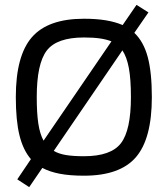

<svg xmlns="http://www.w3.org/2000/svg" viewBox="-20 -714 689 789"><path d="M100 55 51 23 107 -60Q75 -97 60 -158Q45 -219 45 -315Q45 -485 111 -561Q177 -637 325 -637Q376 -637 415 -630.5Q454 -624 484 -611L541 -694L590 -663L532 -579Q570 -543 587 -480Q604 -417 604 -315Q604 -144 538.5 -68Q473 8 325 8Q267 8 225.5 0Q184 -8 154 -24ZM325 -560Q213 -560 172 -506Q131 -452 131 -315Q131 -249 137.5 -206Q144 -163 159 -136L438 -544Q418 -552 391 -556Q364 -560 325 -560ZM325 -72Q436 -72 477 -125.5Q518 -179 518 -315Q518 -389 509.5 -434.5Q501 -480 483 -507L201 -94Q221 -82 250.5 -77Q280 -72 325 -72Z"/></svg>

Font: Blinker
Style: Regular
Weight: 400
Designer: Juergen Huber
Foundry: supertype
Version: Version 1.017;hotconv 1.0.117;makeotfexe 2.5.65602